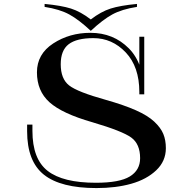

<svg xmlns="http://www.w3.org/2000/svg" viewBox="-20 -937 970 977"><path d="M714 -750H689V-457H714ZM693 -132Q693 -71 640.5 -39Q588 -7 468 -7Q300 -7 222.5 -67.5Q145 -128 145 -271V-303H118V-269Q118 -116 203.5 -48Q289 20 471 20Q570 20 648 -2Q726 -24 775 -70.5Q824 -117 824 -183Q824 -224 811 -255.5Q798 -287 765 -318Q732 -349 671 -376Q610 -403 518 -429Q374 -469 331.5 -502.5Q289 -536 289 -610Q289 -681 329.5 -712Q370 -743 455 -743Q551 -743 620 -670Q689 -597 689 -469V-457H714Q714 -612 635.5 -691Q557 -770 440 -770Q334 -770 251 -716Q168 -662 168 -569Q168 -474 232 -416.5Q296 -359 450 -315Q603 -270 648 -237Q693 -204 693 -132ZM442 -780V-838Q390 -878 341 -893.5Q292 -909 207 -917V-902Q284 -890 332.5 -863.5Q381 -837 442 -780ZM442 -780Q503 -837 551.5 -863.5Q600 -890 677 -902V-917Q592 -909 543 -893.5Q494 -878 442 -838Z"/></svg>

Font: Solide Mirage
Style: Mono
Weight: 400
Width: 6
Designer: Jérémy Landes
Foundry: Velvetyne Type Foundry
Version: Version 1.1